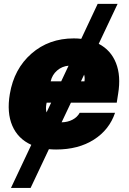

<svg xmlns="http://www.w3.org/2000/svg" viewBox="-20 -747 654 972"><path d="M575.3 -727.3 479.8 -525.2Q541.2 -493.3 567.1 -428.1Q593 -362.9 578.1 -272.7L571 -227.3H339.1L291.9 -127.8Q322.1 -128.2 346.6 -140.8Q371.1 -153.4 383.5 -176.1H562.5Q533.4 -89.8 455.1 -40Q376.8 9.9 264.2 9.9Q247.2 9.9 227.6 8.2L134.9 204.5H35.5L138.5 -13.8Q70.7 -44.4 42.3 -110.6Q13.8 -176.8 29.8 -271.3Q51.1 -398.4 139.2 -475.5Q227.3 -552.6 353.7 -552.6Q373.2 -552.6 391.3 -550.4L474.4 -727.3ZM289.8 -335.2 327.1 -414.4Q294 -411.6 269 -389.9Q244 -368.3 236.5 -335.2ZM239 -227.3H216.3L214.5 -218.8Q210.6 -196 215.6 -177.9ZM405.9 -369 389.9 -335.2H407.7Q410.2 -353.7 405.9 -369Z"/></svg>

Font: Karasuma Gothic
Style: Italic
Weight: 900
Italic angle: -9.39999°
Designer: Rasmus Andersson / Ryoko Nishizuka
Foundry: Genbu
Version: Version 1.00